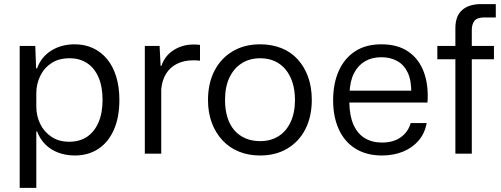

<svg xmlns="http://www.w3.org/2000/svg" viewBox="-20 -749 2442 936"><path d="M76 167V-525H152L156 -416H161Q179 -469 228 -501Q277 -533 345 -533Q393 -533 433 -514.5Q473 -496 502 -461Q531 -426 546.5 -375.5Q562 -325 562 -262Q562 -177 535 -116Q508 -55 459 -23Q410 9 345 9Q300 9 262.5 -5.5Q225 -20 199.5 -46.5Q174 -73 161 -108H157V167ZM317 -58Q368 -58 404 -82Q440 -106 460 -152Q480 -198 480 -262Q480 -326 460.5 -371.5Q441 -417 405 -441Q369 -465 319 -465Q267 -465 231 -441.5Q195 -418 176 -378.5Q157 -339 157 -294V-230Q157 -184 176 -145Q195 -106 231 -82Q267 -58 317 -58Z M686 0V-525H758L763 -428H767Q784 -478 827 -505Q870 -532 923 -532Q932 -532 940 -531.5Q948 -531 955 -530V-453Q948 -454 940 -454.5Q932 -455 923 -455Q877 -455 843 -438Q809 -421 789.5 -389.5Q770 -358 766 -313V0Z M1248 9Q1191 9 1144.5 -10Q1098 -29 1064.5 -65Q1031 -101 1012.5 -150.5Q994 -200 994 -261Q994 -342 1025 -403Q1056 -464 1113.5 -498.5Q1171 -533 1248 -533Q1305 -533 1351.5 -514.5Q1398 -496 1431 -460Q1464 -424 1482 -374Q1500 -324 1500 -262Q1500 -182 1469.5 -121Q1439 -60 1382 -25.5Q1325 9 1248 9ZM1248 -61Q1299 -61 1337 -84.5Q1375 -108 1396.5 -153.5Q1418 -199 1418 -262Q1418 -309 1406 -346.5Q1394 -384 1372 -410.5Q1350 -437 1319 -451Q1288 -465 1248 -465Q1197 -465 1158.5 -440.5Q1120 -416 1098.5 -371Q1077 -326 1077 -261Q1077 -215 1088.5 -177.5Q1100 -140 1122.5 -114Q1145 -88 1177 -74.5Q1209 -61 1248 -61Z M1842 9Q1767 9 1713.5 -24Q1660 -57 1632 -118Q1604 -179 1604 -260Q1604 -343 1632 -404.5Q1660 -466 1712 -499.5Q1764 -533 1839 -533Q1919 -533 1971 -497Q2023 -461 2046.5 -397Q2070 -333 2064 -249H1683Q1684 -184 1703.5 -140.5Q1723 -97 1758.5 -75.5Q1794 -54 1842 -54Q1898 -54 1934 -80Q1970 -106 1982 -149H2060Q2051 -99 2020.5 -63.5Q1990 -28 1944 -9.5Q1898 9 1842 9ZM1684 -295 1675 -307H1994L1985 -293Q1986 -356 1968 -394.5Q1950 -433 1916.5 -451.5Q1883 -470 1839 -470Q1793 -470 1759 -450Q1725 -430 1705.5 -391.5Q1686 -353 1684 -295Z M2200 0V-460H2112V-525H2200V-612Q2200 -671 2233 -700Q2266 -729 2325 -729H2397V-664H2342Q2306 -664 2293 -647.5Q2280 -631 2280 -602V-525H2388V-460H2280V0Z"/></svg>

Font: Mona Sans ExtraLight
Style: Regular
Weight: 400
Version: Version 2.000